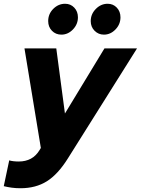

<svg xmlns="http://www.w3.org/2000/svg" viewBox="-76 -786 748 1020"><path d="M33 214Q8 214 -14 211Q-36 208 -56 203L-27 66Q-7 72 24 72Q60 72 88 57Q116 42 135 10L141 0L54 -529H223L269 -183L479 -529H652L285 55Q232 140 173 177Q114 214 33 214ZM250 -602Q220 -602 200 -622.5Q180 -643 180 -674Q180 -712 207 -739Q234 -766 270 -766Q299 -766 318.5 -745.5Q338 -725 338 -694Q338 -657 311.5 -629.5Q285 -602 250 -602ZM476 -602Q447 -602 426.5 -622.5Q406 -643 406 -674Q406 -711 433 -738.5Q460 -766 496 -766Q525 -766 544.5 -745.5Q564 -725 564 -694Q564 -657 537.5 -629.5Q511 -602 476 -602Z"/></svg>

Font: Red Hat Display Black
Style: Italic
Weight: 900
Italic angle: -12°
Designer: Pentagram, MCKL
Foundry: Pentagram, MCKL
Version: Version 1.023; ttfautohint (v1.8.3)